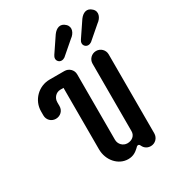

<svg xmlns="http://www.w3.org/2000/svg" viewBox="-215 -1052 1096 1193"><g transform="rotate(-30 332.5 -456.0)"><path d="M514.6 -673.3C482.4 -673.3 456.5 -647.5 456.5 -616.2V-130.9C456.5 -98.1 429.2 -78.6 397.9 -78.6C366.2 -78.6 340.8 -104.5 340.8 -136.7V-606.4C340.8 -637.7 314.9 -663.6 282.2 -663.6H175.8C96.2 -663.6 31.2 -598.6 31.2 -519V-489.7C31.2 -457.5 56.6 -432.6 88.4 -432.6C121.6 -432.6 147 -457.5 147 -489.7V-517.6C147 -548.8 170.9 -575.7 202.6 -575.7H225.1V-135.3C225.1 -55.7 282.2 9.3 353 9.3C390.1 9.3 411.6 -7.3 429.7 -23.9C435.5 -29.8 440.4 -36.1 448.2 -36.1C456.5 -36.1 459.5 -29.3 461.9 -23.9C465.8 -15.6 480 9.3 514.6 9.3C546.4 9.3 572.3 -16.1 572.3 -49.3V-616.2C572.3 -647.5 546.4 -673.3 514.6 -673.3ZM278.3 -782.2C268.1 -767.6 266.1 -750 278.8 -737.3C291 -724.6 310.1 -726.6 324.2 -736.3L417 -816.4C448.7 -838.4 464.8 -877.4 436.5 -904.3C405.3 -934.6 372.6 -919.4 350.1 -888.7ZM469.2 -782.2C459 -767.6 457 -750 469.7 -737.3C481.9 -724.6 501 -726.6 515.1 -736.3L607.9 -816.4C639.6 -838.4 655.8 -877.4 627.4 -904.3C596.2 -934.6 563.5 -919.4 541 -888.7Z"/></g></svg>

Font: Supermercado One
Style: Regular
Weight: 400
Designer: James Grieshaber
Foundry: James Grieshaber
Version: Version 1.002